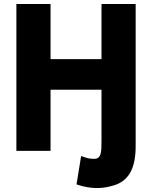

<svg xmlns="http://www.w3.org/2000/svg" viewBox="-20 -734 761 961"><path d="M659 -714V-4C659 106 627 178 534 198C510 205 484 208 454 207C437 206 403 203 363 189L386 47C419 59 430 61 451 61C487 61 488 30 488 -31V-285H233V21H62V-714H233V-438H488V-714Z"/></svg>

Font: Repo ExtraBold
Style: Bold
Weight: 700
Designer: Stefan Peev
Foundry: Context Ltd
Version: Version 1.502